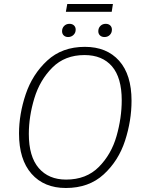

<svg xmlns="http://www.w3.org/2000/svg" viewBox="-20 -928 729 959"><path d="M637 -425Q637 -325 604.5 -225Q572 -125 498 -57Q424 11 309 11Q200 11 137.5 -60Q75 -131 75 -261Q75 -358 108.5 -457.5Q142 -557 216 -625.5Q290 -694 404 -694Q513 -694 575 -624.5Q637 -555 637 -425ZM124 -259Q124 -146 173.5 -88.5Q223 -31 310 -31Q411 -31 473.5 -94Q536 -157 562 -248Q588 -339 588 -427Q588 -540 539.5 -596.5Q491 -653 402 -653Q304 -653 241.5 -590.5Q179 -528 151.5 -437Q124 -346 124 -259ZM290 -772Q290 -788 300.5 -798.5Q311 -809 327 -809Q341 -809 349.5 -801Q358 -793 358 -780Q358 -764 347 -753.5Q336 -743 320 -743Q307 -743 298.5 -751Q290 -759 290 -772ZM471 -772Q471 -788 481.5 -798.5Q492 -809 508 -809Q522 -809 530.5 -801Q539 -793 539 -780Q539 -764 528.5 -753.5Q518 -743 502 -743Q488 -743 479.5 -751Q471 -759 471 -772ZM538 -869H309L316 -908H544Z"/></svg>

Font: Fira Sans ExtraLight
Style: Italic
Weight: 275
Italic angle: -8°
Designer: Carrois Corporate & Edenspiekermann AG
Foundry: Carrois Corporate GbR & Edenspiekermann AG
Version: Version 4.203